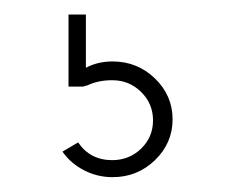

<svg xmlns="http://www.w3.org/2000/svg" viewBox="-20 -62 323 264"><path d="M98.1 -42V31.2Q114.3 22.5 134.8 22.5Q168.9 22.5 193.1 45.9Q217.3 69.3 217.3 102.1Q217.3 134.8 193.1 158.2Q168.9 181.6 134.8 181.6Q113.8 181.6 95.5 172.1Q77.1 162.6 65.9 146.5L87.4 133.8Q104 158.2 134.3 158.2Q157.7 158.2 174.1 142.3Q190.4 126.5 190.4 103.5Q190.4 80.6 174.1 64.5Q157.7 48.3 134.3 48.3Q115.2 48.3 100.6 55.2L94.2 57.1H74.2V-42Z"/></svg>

Font: LaylaRuqaa
Style: Regular
Weight: 400
Version: Version 2.0